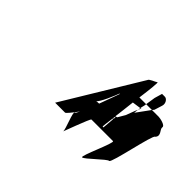

<svg xmlns="http://www.w3.org/2000/svg" viewBox="-91 -1052 725 725"><g transform="rotate(45 272.0 -689.0)"><path d="M180 -562H233C237 -562 253 -582 270 -605C265 -594 261 -588 259 -588C249 -588 281 -517 278 -507C275 -497 317 -614 322 -614H437C448 -614 388 -488 398 -488C409 -488 469 -551 480 -551C491 -551 527 -738 538 -738C555 -756 530 -770 532 -782C535 -795 501 -801 494 -801H458L418 -746C419 -752 419 -758 420 -764C414 -752 408 -733 402 -718L385 -689C383 -688 380 -687 377 -686C380 -711 384 -741 387 -770L422 -775C423 -784 427 -793 427 -801H391C398 -852 402 -893 399 -890C391 -884 368 -877 366 -869ZM285 -676C296 -679 324 -747 327 -757C327 -758 329 -758 330 -759L329 -757C331 -762 316 -720 300 -677C293 -677 287 -676 285 -676ZM377 -682C379 -683 380 -685 380 -686V-678L376 -672H379L375 -625H371C369 -625 373 -649 377 -682ZM433 -840C432 -837 431 -822 427 -801H458L464 -808L474 -840C479 -855 468 -871 457 -871H442ZM422 -775C422 -771 420 -768 420 -764C423 -771 425 -775 427 -776C426 -776 424 -775 422 -775ZM427 -776C428 -776 428 -776 427 -776Z"/></g></svg>

Font: bitstorm
Style: maxcnobl
Weight: 400
Version: Version 0.2